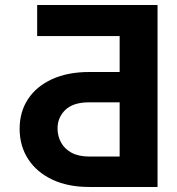

<svg xmlns="http://www.w3.org/2000/svg" viewBox="-20 -744 704 764"><path d="M606.9 0H335.4Q250 0 187.7 -29.5Q125.5 -59.1 91.8 -111.3Q58.1 -163.6 58.1 -231.4Q58.1 -299.3 91.8 -350.1Q125.5 -400.9 187.7 -429.2Q250 -457.5 335.4 -457.5H456.1V-600.6H127.9V-724.1H606.9ZM456.1 -121.1V-336.9H335.4Q271.5 -336.9 240.2 -306.9Q209 -276.9 209 -232.9Q209 -202.6 222.9 -177Q236.8 -151.4 264.9 -136.2Q293 -121.1 335.4 -121.1Z"/></svg>

Font: Inter 17pt
Style: Bold
Weight: 700
Version: Version 4.001;git-66647c0bb